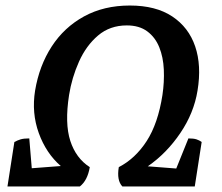

<svg xmlns="http://www.w3.org/2000/svg" viewBox="-20 -675 803 695"><path d="M7 0 32 -161Q43 -167 54.5 -170.5Q66 -174 86 -174L95 -66L200 -74Q147 -120 120.5 -193Q94 -266 107 -347Q122 -437 167 -506.5Q212 -576 284 -615.5Q356 -655 450 -655Q544 -655 603.5 -615.5Q663 -576 686.5 -507Q710 -438 695 -347Q682 -266 632.5 -193Q583 -120 515 -73L618 -65L662 -174Q681 -174 691.5 -170.5Q702 -167 710 -161L685 0H423Q402 -22 410 -70Q470 -101 511 -164.5Q552 -228 568 -331Q575 -378 573 -423Q571 -468 556.5 -504Q542 -540 513 -561.5Q484 -583 439 -583Q378 -583 335 -546.5Q292 -510 266 -452Q240 -394 230 -331Q214 -228 234.5 -165Q255 -102 305 -70Q297 -22 269 0Z"/></svg>

Font: Petrona ExtraBold
Style: Italic
Weight: 800
Italic angle: -9°
Designer: Ringo R. Seeber
Foundry: Ringo R. Seeber
Version: Version 2.001; ttfautohint (v1.8.3)